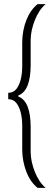

<svg xmlns="http://www.w3.org/2000/svg" viewBox="-20 -763 253 933"><path d="M163 150Q147 138 133 118.5Q119 99 109 74Q99 49 93.5 21Q88 -7 88 -36V-152Q88 -186 81 -215Q74 -244 59.5 -262.5Q45 -281 20 -281V-312Q45 -312 59.5 -330.5Q74 -349 81 -378Q88 -407 88 -441V-557Q88 -586 93.5 -614.5Q99 -643 109 -667.5Q119 -692 133 -711.5Q147 -731 163 -743H202Q185 -729 172 -709Q159 -689 149.5 -665.5Q140 -642 134.5 -617Q129 -592 129 -567V-447Q129 -387 114.5 -349Q100 -311 69 -299V-294Q100 -282 114.5 -244Q129 -206 129 -146V-26Q129 -1 134.5 24Q140 49 149.5 72.5Q159 96 172 116Q185 136 202 150Z"/></svg>

Font: Saira ExtraCondensed ExtraLight
Style: Regular
Weight: 250
Width: 2
Designer: Hector Gatti with collaboration of the Omnibus-Type team
Foundry: Omnibus-Type
Version: Version 1.101